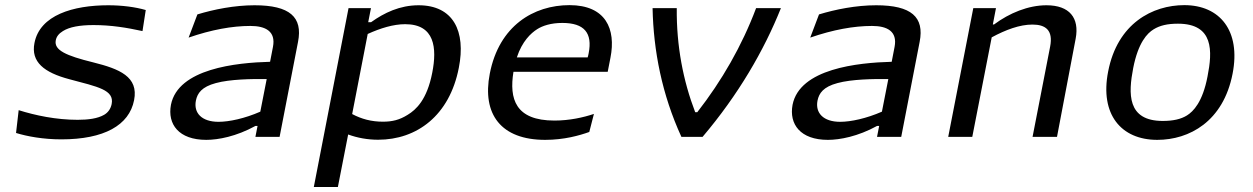

<svg xmlns="http://www.w3.org/2000/svg" viewBox="-20 -546 5000 766"><path d="M412 -525C272 -525 139 -486 117.5 -374.5C102.5 -298.5 156.5 -256.5 256.5 -230C371 -199.5 436.5 -187.5 425.5 -131C421.5 -111.5 411 -97 395.5 -88C369.5 -73 332.5 -68 290 -68C204 -68 121 -85.5 54.5 -106.5L44 -15.5C88 -2 151.5 10 225 10C395 10 495.5 -46 515 -146.5C533.5 -240 456.5 -271 352.5 -297C242.5 -324 195 -346 202.5 -385C205 -399.5 214.5 -412 231 -422C257 -438.5 298.5 -446 353 -446C424.5 -446 486 -435.5 548.5 -422L561.5 -506C520 -518 467 -525 412 -525Z M1095.5 0 1169 -379C1188.5 -478 1136 -525 995.5 -525C915.5 -525 833 -508.5 767.5 -488.5L732.5 -396C823.5 -427.5 906.5 -442.5 979 -442.5C1039.5 -442.5 1081 -421 1069 -359L1057.5 -299.5C922 -296 690.5 -272 662 -128C647.5 -50.5 693 12 803 12C850.5 12 922.5 -1.5 999 -43.5H1007.5L999 0ZM761.5 -144.5C767.5 -174.5 785 -199.5 841 -214.5C897.5 -230 985 -231.5 1044 -230.5L1018.5 -100.5C957 -73.5 894.5 -60 852 -60C784.5 -60 752 -95.5 761.5 -144.5Z M1810.5 -275.5C1839.5 -421.5 1788.5 -525 1650 -525C1575 -525 1513 -495 1460.5 -457.5H1449L1460 -513.5H1370.5L1232 200H1328L1369 -9.5C1405.5 4 1446.5 11.5 1488.5 11.5C1642.5 11.5 1773.5 -84.5 1810.5 -275.5ZM1385 -91 1447 -410.5C1497.5 -433.5 1549.5 -449.5 1596.5 -449.5C1714.5 -449.5 1724 -355 1704.5 -256C1683.5 -147.5 1639.5 -108 1606.5 -88C1574 -67.5 1545 -60.5 1507.5 -60.5C1462 -60.5 1422.5 -71 1385 -91Z M2123 -429.5C2144 -443 2177.5 -454.5 2223.5 -454.5C2311 -454.5 2344.5 -414.5 2328.5 -333.5C2327.5 -327.5 2326 -322 2324.5 -317H2042C2063 -381.5 2098.5 -414 2123 -429.5ZM1934 -252C1902.5 -90 1979 12 2155 12C2230.5 12 2292 -5.5 2331 -19.5L2349.5 -91.5C2307.5 -77.5 2252.5 -65 2192 -65C2036 -65 2011 -151.5 2028.5 -259.5H2404.5L2415.5 -316C2438 -430 2397 -525.5 2252 -525.5C2109.5 -525.5 1971 -443.5 1934 -252Z M2680 -513.5H2583.5C2587 -343.5 2621 -169 2698.5 0H2783C2925.5 -168 3028 -344.5 3095.5 -513.5H2996.5C2940 -363 2859.5 -223.5 2762 -98.5H2753.5C2705.5 -223.5 2678.5 -363 2680 -513.5Z M3575.5 0 3649 -379C3668.5 -478 3616 -525 3475.5 -525C3395.5 -525 3313 -508.5 3247.5 -488.5L3212.5 -396C3303.5 -427.5 3386.5 -442.5 3459 -442.5C3519.5 -442.5 3561 -421 3549 -359L3537.5 -299.5C3402 -296 3170.5 -272 3142 -128C3127.5 -50.5 3173 12 3283 12C3330.5 12 3402.5 -1.5 3479 -43.5H3487.5L3479 0ZM3241.5 -144.5C3247.5 -174.5 3265 -199.5 3321 -214.5C3377.5 -230 3465 -231.5 3524 -230.5L3498.5 -100.5C3437 -73.5 3374.5 -60 3332 -60C3264.5 -60 3232 -95.5 3241.5 -144.5Z M4197 0 4271.5 -392C4287 -474.5 4247 -525 4155 -525C4082.5 -525 4007 -494 3946 -448.5H3941L3953.5 -513.5H3863L3763 0H3859L3936.5 -397C3993 -427.5 4048.5 -448 4099 -448C4151.5 -448 4182.5 -425.5 4169.5 -359.5L4099.5 0Z M4597 12C4724.5 12 4860.5 -61 4897.5 -252C4931 -423.5 4846.5 -525.5 4705 -525.5C4578.5 -525.5 4438 -453 4401 -260.5C4367.5 -90 4452.5 12 4597 12ZM4501 -274.5C4521 -376.5 4557 -413.5 4582.5 -429C4607.5 -444.5 4638 -451.5 4679.5 -451.5C4823 -451.5 4817.5 -341.5 4797.5 -241C4778 -138.5 4740.5 -101 4715.5 -85.5C4691.5 -70.5 4660 -63.5 4619 -63.5C4476 -63.5 4481.5 -173 4501 -274.5Z"/></svg>

Font: Monaspace Argon
Style: Italic
Weight: 400
Italic angle: -11°
Designer: Riley Cran & the Lettermatic Team
Foundry: Lettermatic
Version: Version 1.101 (Monaspace Argon)